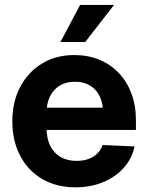

<svg xmlns="http://www.w3.org/2000/svg" viewBox="-20 -760 609 791"><path d="M291.5 11.7Q211.9 11.7 153.3 -22.9Q94.7 -57.6 62.7 -118.9Q30.8 -180.2 30.8 -260.3Q30.8 -340.3 63.2 -401.9Q95.7 -463.4 153.1 -498.3Q210.4 -533.2 286.1 -533.2Q342.3 -533.2 388.7 -514.2Q435.1 -495.1 469 -459.7Q502.9 -424.3 521.5 -374.8Q540 -325.2 540 -263.7V-224.6H84V-316.4H470.2L404.8 -293.9Q404.8 -334 390.9 -362.8Q377 -391.6 351.1 -407.5Q325.2 -423.3 288.6 -423.3Q252.4 -423.3 226.3 -407.5Q200.2 -391.6 186 -363Q171.9 -334.5 171.9 -295.4V-231.9Q171.9 -190.4 186.5 -160.2Q201.2 -129.9 229 -113.5Q256.8 -97.2 295.4 -97.2Q322.8 -97.2 344.5 -105Q366.2 -112.8 381.1 -127.7Q396 -142.6 402.8 -162.6L534.2 -156.7Q523.9 -106.9 490.2 -69.1Q456.5 -31.2 405.3 -9.8Q354 11.7 291.5 11.7ZM229 -586.9 310.1 -739.7H449.7L331.1 -586.9Z"/></svg>

Font: Inter 28pt
Style: Bold
Weight: 700
Designer: Rasmus Andersson
Foundry: rsms
Version: Version 4.001;git-66647c0bb